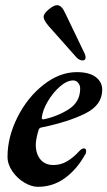

<svg xmlns="http://www.w3.org/2000/svg" viewBox="-20 -705 414 740"><path d="M9 -101Q9 -177 47.5 -253.5Q86 -330 148 -378.5Q210 -427 276 -427Q324 -427 349 -408Q374 -389 374 -359Q374 -300 308.5 -267.5Q243 -235 141 -214Q132 -213 129 -205Q119 -172 118 -151Q117 -114 135 -91.5Q153 -69 186 -69Q214 -69 238 -83Q262 -97 285 -122Q295 -133 303 -133Q312 -133 312 -123Q312 -114 309 -111Q278 -54 231.5 -19.5Q185 15 126 15Q101 15 73.5 -1.5Q46 -18 27.5 -45Q9 -72 9 -101ZM289 -364Q289 -376 281.5 -385.5Q274 -395 262 -395Q238 -395 211 -371.5Q184 -348 164 -314Q144 -280 141 -251V-249Q141 -245 148 -245Q201 -256 245 -284Q289 -312 289 -364ZM271 -488 168 -604Q148 -627 148 -640Q148 -652 167.5 -668.5Q187 -685 200 -685Q218 -685 232 -653L306 -499Q310 -489 310 -484Q310 -472 298 -472Q291 -472 283.5 -476.5Q276 -481 271 -488Z"/></svg>

Font: EB Garamond SemiBold
Style: Italic
Weight: 600
Italic angle: -17.2°
Designer: Georg Duffner and Octavio Pardo
Foundry: Georg Duffner
Version: Version 1.000